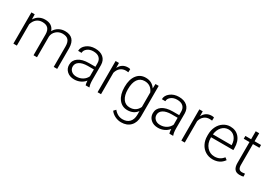

<svg xmlns="http://www.w3.org/2000/svg" viewBox="22 -1634 3959 2814"><g transform="rotate(30 2002.0 -227.0)"><path d="M129.4 -528.3 131.3 -442.4Q160.6 -490.2 204.6 -514.2Q248.5 -538.1 302.2 -538.1Q427.2 -538.1 460.9 -435.5Q489.3 -484.9 536.6 -511.5Q584 -538.1 641.1 -538.1Q811 -538.1 814.5 -352.5V0H755.9V-348.1Q755.4 -418.9 725.3 -453.1Q695.3 -487.3 627.4 -487.3Q564.5 -486.3 521 -446.5Q477.5 -406.7 472.7 -349.6V0H414.1V-352.5Q413.6 -420.4 382.1 -453.9Q350.6 -487.3 285.2 -487.3Q230 -487.3 190.4 -455.8Q150.9 -424.3 131.8 -362.3V0H73.2V-528.3Z M1295.9 0Q1287.1 -24.9 1284.7 -73.7Q1253.9 -33.7 1206.3 -12Q1158.7 9.8 1105.5 9.8Q1029.3 9.8 982.2 -32.7Q935.1 -75.2 935.1 -140.1Q935.1 -217.3 999.3 -262.2Q1063.5 -307.1 1178.2 -307.1H1284.2V-367.2Q1284.2 -423.8 1249.3 -456.3Q1214.4 -488.8 1147.5 -488.8Q1086.4 -488.8 1046.4 -457.5Q1006.3 -426.3 1006.3 -382.3L947.8 -382.8Q947.8 -445.8 1006.3 -491.9Q1064.9 -538.1 1150.4 -538.1Q1238.8 -538.1 1289.8 -493.9Q1340.8 -449.7 1342.3 -370.6V-120.6Q1342.3 -43.9 1358.4 -5.9V0ZM1112.3 -42Q1170.9 -42 1217 -70.3Q1263.2 -98.6 1284.2 -146V-262.2H1179.7Q1092.3 -261.2 1043 -230.2Q993.7 -199.2 993.7 -145Q993.7 -100.6 1026.6 -71.3Q1059.6 -42 1112.3 -42Z M1742.2 -478.5Q1723.6 -481.9 1702.6 -481.9Q1647.9 -481.9 1610.1 -451.4Q1572.3 -420.9 1556.2 -362.8V0H1498V-528.3H1555.2L1556.2 -444.3Q1602.5 -538.1 1705.1 -538.1Q1729.5 -538.1 1743.7 -531.7Z M1801.8 -269Q1801.8 -393.1 1856.7 -465.6Q1911.6 -538.1 2005.9 -538.1Q2113.8 -538.1 2169.9 -452.1L2172.9 -528.3H2227.5V-10.7Q2227.5 91.3 2170.4 150.9Q2113.3 210.4 2015.6 210.4Q1960.4 210.4 1910.4 185.8Q1860.4 161.1 1831.5 120.1L1864.3 85Q1926.3 161.1 2011.7 161.1Q2085 161.1 2126 117.9Q2167 74.7 2168.5 -2V-68.4Q2112.3 9.8 2004.9 9.8Q1913.1 9.8 1857.4 -63.5Q1801.8 -136.7 1801.8 -261.2ZM1860.8 -258.8Q1860.8 -157.7 1901.4 -99.4Q1941.9 -41 2015.6 -41Q2123.5 -41 2168.5 -137.7V-383.3Q2147.9 -434.1 2109.4 -460.7Q2070.8 -487.3 2016.6 -487.3Q1942.9 -487.3 1901.9 -429.4Q1860.8 -371.6 1860.8 -258.8Z M2713.4 0Q2704.6 -24.9 2702.1 -73.7Q2671.4 -33.7 2623.8 -12Q2576.2 9.8 2522.9 9.8Q2446.8 9.8 2399.7 -32.7Q2352.5 -75.2 2352.5 -140.1Q2352.5 -217.3 2416.7 -262.2Q2481 -307.1 2595.7 -307.1H2701.7V-367.2Q2701.7 -423.8 2666.7 -456.3Q2631.8 -488.8 2564.9 -488.8Q2503.9 -488.8 2463.9 -457.5Q2423.8 -426.3 2423.8 -382.3L2365.2 -382.8Q2365.2 -445.8 2423.8 -491.9Q2482.4 -538.1 2567.9 -538.1Q2656.2 -538.1 2707.3 -493.9Q2758.3 -449.7 2759.8 -370.6V-120.6Q2759.8 -43.9 2775.9 -5.9V0ZM2529.8 -42Q2588.4 -42 2634.5 -70.3Q2680.7 -98.6 2701.7 -146V-262.2H2597.2Q2509.8 -261.2 2460.4 -230.2Q2411.1 -199.2 2411.1 -145Q2411.1 -100.6 2444.1 -71.3Q2477.1 -42 2529.8 -42Z M3159.7 -478.5Q3141.1 -481.9 3120.1 -481.9Q3065.4 -481.9 3027.6 -451.4Q2989.7 -420.9 2973.6 -362.8V0H2915.5V-528.3H2972.7L2973.6 -444.3Q3020 -538.1 3122.6 -538.1Q3147 -538.1 3161.1 -531.7Z M3447.3 9.8Q3379.9 9.8 3325.4 -23.4Q3271 -56.6 3240.7 -116Q3210.4 -175.3 3210.4 -249V-270Q3210.4 -346.2 3240 -407.2Q3269.5 -468.3 3322.3 -503.2Q3375 -538.1 3436.5 -538.1Q3532.7 -538.1 3589.1 -472.4Q3645.5 -406.7 3645.5 -293V-260.3H3268.6V-249Q3268.6 -159.2 3320.1 -99.4Q3371.6 -39.6 3449.7 -39.6Q3496.6 -39.6 3532.5 -56.6Q3568.4 -73.7 3597.7 -111.3L3634.3 -83.5Q3569.8 9.8 3447.3 9.8ZM3436.5 -488.3Q3370.6 -488.3 3325.4 -439.9Q3280.3 -391.6 3270.5 -310.1H3587.4V-316.4Q3585 -392.6 3543.9 -440.4Q3502.9 -488.3 3436.5 -488.3Z M3850.1 -663.6V-528.3H3959.5V-480.5H3850.1V-128.4Q3850.1 -84.5 3866 -63Q3881.8 -41.5 3918.9 -41.5Q3933.6 -41.5 3966.3 -46.4L3968.8 1.5Q3945.8 9.8 3906.2 9.8Q3846.2 9.8 3818.8 -25.1Q3791.5 -60.1 3791.5 -127.9V-480.5H3694.3V-528.3H3791.5V-663.6Z"/></g></svg>

Font: RobotoInd Light
Style: Regular
Weight: 300
Designer: Google
Version: Version 2.001151; 2014